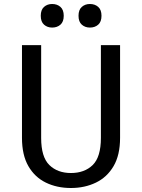

<svg xmlns="http://www.w3.org/2000/svg" viewBox="-20 -926 711 961"><path d="M335 15Q265 15 209.5 -12Q154 -39 122 -94.5Q90 -150 90 -236V-700H186V-236Q186 -140 227 -100Q268 -60 335 -60Q403 -60 444 -100Q485 -140 485 -236V-700H581V-236Q581 -150 548.5 -94.5Q516 -39 460 -12Q404 15 335 15ZM430 -788Q406 -788 389.5 -802.5Q373 -817 373 -847Q373 -877 389.5 -891.5Q406 -906 430 -906Q455 -906 471.5 -891.5Q488 -877 488 -847Q488 -817 471.5 -802.5Q455 -788 430 -788ZM241 -788Q217 -788 200.5 -802.5Q184 -817 184 -847Q184 -877 200.5 -891.5Q217 -906 241 -906Q266 -906 282.5 -891.5Q299 -877 299 -847Q299 -817 282.5 -802.5Q266 -788 241 -788Z"/></svg>

Font: Orienta
Style: Regular
Weight: 400
Designer: Eduardo Rodriguez Tunni
Foundry: Eduardo Rodriguez Tunni
Version: Version 1.002; ttfautohint (v1.8.4.7-5d5b);gftools[0.9.23]